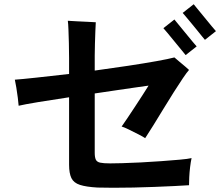

<svg xmlns="http://www.w3.org/2000/svg" viewBox="-20 -877 1040 906"><path d="M440 8Q387 5 357.5 -4.5Q328 -14 317 -36.5Q306 -59 306 -100V-418Q225 -406 159 -395Q93 -384 68 -378Q67 -392 64 -416Q61 -440 57 -464Q53 -488 50 -501Q80 -503 149.5 -510.5Q219 -518 306 -528V-603Q306 -639 305 -674Q304 -709 303 -737Q302 -765 300 -779Q316 -778 342.5 -776.5Q369 -775 394.5 -774Q420 -773 432 -772Q431 -759 430 -730.5Q429 -702 428 -670.5Q427 -639 427 -614V-544Q508 -555 584 -566.5Q660 -578 718.5 -588.5Q777 -599 803 -606Q812 -598 826.5 -586Q841 -574 854 -563Q867 -552 872 -547Q862 -536 843 -508Q824 -480 800 -442Q776 -404 751 -363Q726 -322 703.5 -285.5Q681 -249 665 -225Q655 -232 632.5 -243.5Q610 -255 587.5 -266Q565 -277 554 -280Q564 -294 580.5 -318.5Q597 -343 616 -372Q635 -401 652.5 -428Q670 -455 681 -473Q663 -471 624.5 -465Q586 -459 535 -452Q484 -445 427 -436V-156Q427 -135 432 -124Q437 -113 452.5 -109.5Q468 -106 500 -106Q517 -106 556 -107Q595 -108 643.5 -110.5Q692 -113 740.5 -116.5Q789 -120 828 -123.5Q867 -127 884 -131Q880 -113 877 -88Q874 -63 873 -40Q872 -17 872 -3Q844 -1 801 1Q758 3 708.5 5Q659 7 609 8Q559 9 515 9Q471 9 440 8ZM856 -617Q854 -620 838.5 -638.5Q823 -657 804 -680.5Q785 -704 769.5 -722.5Q754 -741 751 -744L803 -785Q805 -782 820.5 -763.5Q836 -745 855 -721.5Q874 -698 889.5 -679.5Q905 -661 908 -658ZM947 -689Q945 -691 934.5 -704Q924 -717 909.5 -735Q895 -753 880 -771Q865 -789 854.5 -801.5Q844 -814 842 -816L894 -857Q896 -854 911.5 -835.5Q927 -817 946 -793.5Q965 -770 980.5 -751.5Q996 -733 999 -730Z"/></svg>

Font: Zen Kaku Gothic Antique
Style: Bold
Weight: 700
Designer: Yoshimichi Ohira
Foundry: Positype
Version: Version 1.001